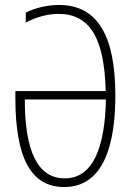

<svg xmlns="http://www.w3.org/2000/svg" viewBox="-20 -744 540 774"><path d="M239 10C400 10 445 -166 445 -359C445 -600 373 -724 218 -724C174 -724 122 -713 84 -693V-653C123 -674 170 -688 216 -688C343 -688 401 -589 406 -377H42V-348C42 -107 105 10 239 10ZM241 -25C130 -25 80 -138 80 -343H407C403 -151 356 -25 241 -25Z"/></svg>

Font: Noto Sans Mono ExtraCondensed ExtraLight
Style: Regular
Weight: 200
Width: 2
Designer: Monotype Design Team
Foundry: Monotype Imaging Inc.
Version: Version 2.014